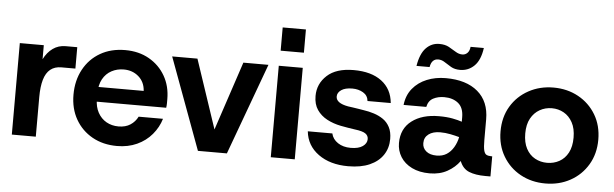

<svg xmlns="http://www.w3.org/2000/svg" viewBox="-47 -865 3315 1037"><g transform="rotate(5 1611.0 -346.0)"><path d="M41 0V-496H171V-420Q190 -458 220 -479.5Q250 -501 289 -501H352V-385H276Q240 -385 216.5 -366Q193 -347 182 -309Q171 -271 171 -215V0Z M612 12Q536 12 478 -20.5Q420 -53 387 -110.5Q354 -168 354 -244Q354 -321 386.5 -381Q419 -441 477 -474.5Q535 -508 612 -508Q686 -508 742 -476Q798 -444 829.5 -389Q861 -334 861 -264Q861 -254 861 -242Q861 -230 859 -217H448V-297H730Q727 -345 694 -374Q661 -403 613 -403Q577 -403 547 -387Q517 -371 499.5 -339.5Q482 -308 482 -259V-231Q482 -189 499 -158Q516 -127 545 -110.5Q574 -94 611 -94Q649 -94 675 -111Q701 -128 715 -156H847Q833 -109 800.5 -70.5Q768 -32 720 -10Q672 12 612 12Z M1050 0 867 -496H1004L1129 -123L1253 -496H1389L1207 0Z M1445 0V-496H1575V0ZM1448 -578V-704H1574V-578Z M1865 12Q1767 12 1703.5 -34Q1640 -80 1632 -157H1765Q1772 -126 1800.5 -107Q1829 -88 1870 -88Q1913 -88 1935.5 -104Q1958 -120 1958 -143Q1958 -162 1942 -173Q1926 -184 1885 -189Q1870 -191 1846 -195Q1822 -199 1807 -202Q1766 -210 1732 -228Q1698 -246 1677.5 -276Q1657 -306 1657 -351Q1657 -417 1706.5 -462.5Q1756 -508 1851 -508Q1946 -508 2002 -466Q2058 -424 2065 -348H1939Q1936 -378 1910.5 -393Q1885 -408 1852 -408Q1813 -408 1792 -393.5Q1771 -379 1771 -358Q1771 -322 1837 -310Q1847 -309 1862.5 -306.5Q1878 -304 1895 -301.5Q1912 -299 1922 -297Q1951 -293 1979 -284Q2007 -275 2029.5 -259.5Q2052 -244 2065.5 -218Q2079 -192 2079 -154Q2079 -105 2054 -67.5Q2029 -30 1981.5 -9Q1934 12 1865 12Z M2307 12Q2251 12 2210.5 -8Q2170 -28 2149 -62Q2128 -96 2128 -137Q2128 -215 2184 -257.5Q2240 -300 2331 -300Q2374 -300 2405 -294Q2436 -288 2456 -281V-305Q2456 -357 2426.5 -381Q2397 -405 2350 -405Q2317 -405 2291 -391.5Q2265 -378 2258 -344H2135Q2141 -397 2171 -433.5Q2201 -470 2247.5 -489Q2294 -508 2350 -508Q2461 -508 2523.5 -455Q2586 -402 2586 -305V-193Q2586 -155 2590.5 -137Q2595 -119 2605 -114Q2615 -109 2632 -109H2636V0H2608Q2555 0 2520 -14Q2485 -28 2469 -69Q2444 -34 2403 -11Q2362 12 2307 12ZM2336 -87Q2368 -87 2390.5 -101.5Q2413 -116 2428 -141.5Q2443 -167 2449 -197Q2428 -203 2400.5 -208.5Q2373 -214 2345 -214Q2306 -214 2282.5 -196.5Q2259 -179 2259 -148Q2259 -121 2279.5 -104Q2300 -87 2336 -87ZM2422 -559Q2393 -559 2373 -570.5Q2353 -582 2336 -593.5Q2319 -605 2300 -605Q2283 -605 2272 -594Q2261 -583 2257 -560H2186Q2197 -627 2227 -658Q2257 -689 2299 -689Q2330 -689 2351 -677.5Q2372 -666 2390 -654.5Q2408 -643 2427 -643Q2443 -643 2454.5 -654.5Q2466 -666 2468 -688H2540Q2531 -622 2499 -590.5Q2467 -559 2422 -559Z M2934 12Q2859 12 2799 -21Q2739 -54 2704 -113Q2669 -172 2669 -248Q2669 -325 2704 -383.5Q2739 -442 2799.5 -475Q2860 -508 2934 -508Q3009 -508 3069 -475Q3129 -442 3164 -383.5Q3199 -325 3199 -248Q3199 -172 3164 -113Q3129 -54 3069 -21Q3009 12 2934 12ZM2934 -100Q2970 -100 3000 -116.5Q3030 -133 3047.5 -166Q3065 -199 3065 -248Q3065 -297 3047 -330Q3029 -363 2999.5 -379.5Q2970 -396 2935 -396Q2899 -396 2869 -379Q2839 -362 2821 -329.5Q2803 -297 2803 -248Q2803 -199 2820.5 -166Q2838 -133 2868 -116.5Q2898 -100 2934 -100Z"/></g></svg>

Font: Host Grotesk Light
Style: Bold
Weight: 700
Version: Version 1.003